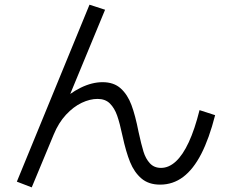

<svg xmlns="http://www.w3.org/2000/svg" viewBox="-20 -771 978 818"><path d="M51.8 2.9 361.3 -751 427.7 -729.5 256.8 -316.4 233.4 -333Q276.4 -374 324.2 -397.5Q372.1 -420.9 417 -420.9Q464.8 -420.9 494.1 -394.5Q523.4 -368.2 540 -323.7Q556.6 -279.3 570.3 -209Q582 -155.3 591.3 -125Q600.6 -94.7 618.7 -75.2Q636.7 -55.7 666 -55.7Q699.2 -55.7 729 -83Q758.8 -110.4 784.2 -165Q809.6 -219.7 830.1 -301.8L896.5 -280.3Q871.1 -180.7 837.4 -115.2Q803.7 -49.8 760.3 -17.1Q716.8 15.6 662.1 15.6Q613.3 15.6 582.5 -10.7Q551.8 -37.1 534.2 -80.6Q516.6 -124 502 -191.4Q490.2 -247.1 479 -278.8Q467.8 -310.5 448.2 -330.1Q428.7 -349.6 395.5 -349.6Q363.3 -349.6 328.1 -333Q293 -316.4 261.2 -282.2Q229.5 -248 209 -198.2L115.2 27.3Z"/></svg>

Font: WEMIX Pretendard Variable
Style: Regular
Weight: 400
Designer: Base glyphs from Inter by Rasmus Andersson; Hangeul glyphs from Noto Sans CJK(Source Han Sans) by Jang Soo-young and Kan
Foundry: Kil Hyung-jin
Version: Version 1.000;Glyphs 3.2 (3208)